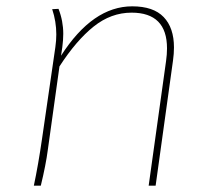

<svg xmlns="http://www.w3.org/2000/svg" viewBox="-20 -587 670 607"><path d="M530 -437Q530 -417 527 -396L472 0H450L505 -394Q508 -415 508 -434Q508 -547 396 -547Q331 -547 276 -503Q221 -459 168 -377L131 -112Q125 -66 109 0H87Q101 -66 113 -149L155 -438Q158 -459 158 -478Q158 -519 145 -558L165 -559Q180 -521 180 -480Q180 -461 177 -438L173 -411Q273 -567 398 -567Q465 -567 497.5 -533Q530 -499 530 -437Z"/></svg>

Font: FiraGO Thin
Style: Italic
Weight: 100
Italic angle: -8°
Designer: bBox Type GmbH
Foundry: bBox Type GmbH
Version: Version 1.001